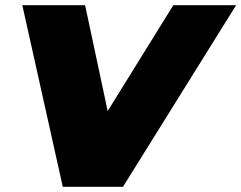

<svg xmlns="http://www.w3.org/2000/svg" viewBox="-20 -720 930 740"><path d="M890 -700 454 0H222L66 -700H308L395 -292L648 -700Z"/></svg>

Font: Montserrat Alternates Black
Style: Italic
Weight: 900
Italic angle: -11.3°
Designer: Julieta Ulanovsky
Foundry: Julieta Ulanovsky
Version: Version 7.200